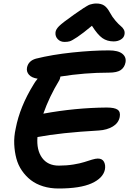

<svg xmlns="http://www.w3.org/2000/svg" viewBox="-20 -1033 731 1086"><path d="M345.2 -795.9Q321.3 -795.9 306.4 -811.8Q291.5 -827.6 293.9 -850.1Q295.4 -866.2 313.7 -884.8Q332 -903.3 397 -949.2Q407.2 -956.1 426.5 -969.5Q445.8 -982.9 451.9 -986.8Q458 -990.7 470.2 -998Q482.4 -1005.4 488.8 -1007.3Q495.1 -1009.3 504.6 -1011.2Q514.2 -1013.2 523.9 -1013.2Q552.2 -1013.2 569.3 -1001.7Q586.4 -990.2 601.1 -962.9Q615.2 -936.5 633.3 -915.8Q651.4 -895 662.8 -886Q674.3 -877 680.7 -865Q687 -853 684.1 -837.9Q681.2 -820.3 663.8 -809.6Q646.5 -798.8 623 -798.8Q585.9 -798.8 559.1 -817.6Q532.2 -836.4 500 -887.2Q449.2 -844.7 417.7 -823.7Q386.2 -802.7 374 -799.3Q361.8 -795.9 345.2 -795.9ZM311 33.2Q264.2 33.2 223.9 20.8Q183.6 8.3 154.5 -14.2Q125.5 -36.6 104 -67.9Q82.5 -99.1 72.5 -136.7Q62.5 -174.3 60.5 -217.3Q58.6 -260.3 68.8 -306.2Q92.3 -429.7 169.9 -555.2Q177.2 -568.8 192.9 -587.9Q159.2 -592.8 143.8 -610.4Q128.4 -627.9 132.8 -650.9Q140.6 -689 183.1 -701.2Q274.9 -724.1 389.2 -736.1Q503.4 -748 595.2 -748Q648.4 -748 671.9 -729Q695.3 -710 689.9 -680.2Q684.6 -651.9 663.3 -637Q642.1 -622.1 596.2 -622.1Q459 -622.1 321.8 -600.1Q319.3 -586.4 315.9 -580.1Q258.8 -486.3 225.1 -390.1Q405.3 -423.3 583 -424.8Q628.4 -424.8 645.5 -412.4Q662.6 -399.9 657.2 -371.1Q650.4 -336.9 617.9 -317.4Q585.4 -297.9 539.1 -294.9Q322.8 -282.7 191.9 -257.8Q186 -184.6 218 -140.4Q250 -96.2 313 -96.2Q356.4 -96.2 395.3 -102.5Q434.1 -108.9 456.3 -116.2Q478.5 -123.5 499.8 -129.9Q521 -136.2 533.2 -136.2Q558.6 -136.2 568.4 -117.4Q578.1 -98.6 573.2 -73.2Q562.5 -24.9 497.8 4.2Q433.1 33.2 311 33.2Z"/></svg>

Font: Shantell Sans Irregular
Style: Italic
Weight: 600
Italic angle: -11.31°
Designer: Stephen Nixon, Anya Danilova, Shantell Martin
Foundry: Arrow Type
Version: Version 1.006;[9816181b4]